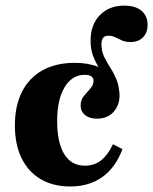

<svg xmlns="http://www.w3.org/2000/svg" viewBox="-20 -654 546 685"><path d="M369.4 -315.3Q369.4 -342.7 359.7 -364.5Q350 -386.3 336.3 -407.3Q322.6 -428.2 312.9 -452.4Q303.2 -476.6 303.2 -508.9Q303.2 -566.1 336.3 -600Q369.4 -633.9 423.4 -633.9Q462.9 -633.9 484.7 -615.7Q506.5 -597.6 506.5 -564.5Q506.5 -537.1 489.9 -520.6Q473.4 -504 446 -504Q428.2 -504 415.3 -509.7Q402.4 -515.3 391.1 -521Q379.8 -526.6 366.1 -526.6Q341.9 -526.6 341.9 -496Q341.9 -471.8 351.6 -451.6Q361.3 -431.5 373.8 -412.1Q386.3 -392.7 396 -369.4Q405.6 -346 405.6 -315.3ZM230.6 11.3Q169.4 11.3 125 -14.9Q80.6 -41.1 56.9 -89.9Q33.1 -138.7 33.1 -206.5Q33.1 -276.6 58.5 -326.6Q83.9 -376.6 131.9 -403.2Q179.8 -429.8 246.8 -429.8Q295.2 -429.8 331 -415.3Q366.9 -400.8 386.7 -374.6Q406.5 -348.4 406.5 -312.9Q406.5 -279 385.1 -254.8Q363.7 -230.6 325.8 -230.6Q299.2 -230.6 283.5 -243.5Q267.7 -256.5 267.7 -277.4Q267.7 -297.6 279.4 -311.7Q291.1 -325.8 302.4 -338.3Q313.7 -350.8 313.7 -366.1Q313.7 -376.6 305.2 -381.9Q296.8 -387.1 282.3 -387.1Q237.1 -387.1 210.5 -342.7Q183.9 -298.4 183.9 -222.6Q183.9 -145.2 209.3 -104Q234.7 -62.9 283.1 -62.9Q316.9 -62.9 341.1 -82.3Q365.3 -101.6 383.1 -139.5L416.9 -121.8Q391.9 -55.6 344.8 -22.2Q297.6 11.3 230.6 11.3Z"/></svg>

Font: Playfair 9pt Black
Style: Regular
Weight: 900
Designer: Claus Eggers Sørensen
Foundry: Claus Eggers Sørensen
Version: Version 2.203